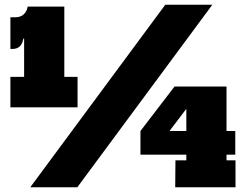

<svg xmlns="http://www.w3.org/2000/svg" viewBox="-20 -792 1037 812"><path d="M106 -764H252V-467H308V-338H24V-467H82V-705ZM24 -719H46Q66.5 -719 80 -731Q93.5 -743 97 -764H113L96 -629H79Q74 -604.5 62.5 -594.8Q51 -585 33 -585H24ZM108 0 679 -772H878L307 0ZM938 -426V-114H976V0H721L722 -114H768V-381L718 -426ZM975 -238V-138H574V-238ZM718 -426 816 -395 668 -200 574 -238Z"/></svg>

Font: Hepta Slab ExtraLight Black
Style: Regular
Weight: 900
Version: Version 1.102